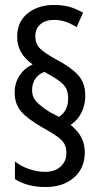

<svg xmlns="http://www.w3.org/2000/svg" viewBox="-20 -780 410 772"><path d="M39 -408Q39 -446 58 -475.5Q77 -505 111 -521Q49 -565 49 -631Q49 -693 91.5 -726.5Q134 -760 196 -760Q231 -760 257.5 -753Q284 -746 314 -729L288 -671Q262 -687 240.5 -693.5Q219 -700 197 -700Q162 -700 142 -682Q122 -664 122 -635Q122 -602 143 -583Q164 -564 204 -542Q262 -512 292.5 -480Q323 -448 323 -395Q323 -358 307 -326.5Q291 -295 264 -278Q294 -253 307.5 -226.5Q321 -200 321 -168Q321 -104 277.5 -66Q234 -28 163 -28Q90 -28 40 -60V-131Q63 -112 96.5 -100.5Q130 -89 161 -89Q201 -89 224 -110.5Q247 -132 247 -164Q247 -188 238 -203Q229 -218 207.5 -233Q186 -248 148 -269Q89 -303 64 -333Q39 -363 39 -408ZM109 -418Q109 -388 129.5 -368Q150 -348 181 -329L217 -310Q254 -334 254 -384Q254 -407 247 -422.5Q240 -438 219.5 -453.5Q199 -469 159 -491Q134 -482 121.5 -462.5Q109 -443 109 -418Z"/></svg>

Font: Noto Sans Bengali UI ExtraCondensed
Style: Regular
Weight: 400
Width: 2
Designer: Jelle Bosma - Monotype Design Team
Foundry: Monotype Imaging Inc.
Version: Version 2.003; ttfautohint (v1.8.4.7-5d5b)